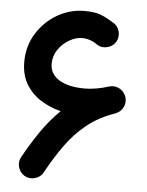

<svg xmlns="http://www.w3.org/2000/svg" viewBox="-51 -682 596 779"><g transform="rotate(5 247.0 -292.5)"><path d="M78.6 48.3Q59.1 37.1 52.7 14.9Q46.4 -7.3 57.1 -26.9Q87.4 -82 122.3 -133.1Q157.2 -184.1 200.7 -226.6Q155.8 -237.8 118.4 -261.5Q81.1 -285.2 58.6 -322.8Q36.1 -360.4 36.1 -413.1Q36.1 -477.5 68.1 -529.1Q100.1 -580.6 151.6 -610.4Q203.1 -640.1 260.7 -640.1Q300.8 -640.1 323.7 -632.3Q346.7 -624.5 378.9 -604.5Q399.4 -594.2 406 -572Q412.6 -549.8 402.8 -529.8Q392.1 -509.8 369.9 -502.9Q347.7 -496.1 327.6 -506.3Q296.4 -529.8 261.7 -529.8Q236.3 -529.8 210 -514.6Q183.6 -499.5 165.5 -473.6Q147.5 -447.8 147.5 -415Q147.5 -373.5 185.3 -350.1Q223.1 -326.7 289.6 -326.7Q312.5 -326.7 338.4 -331.3Q364.3 -335.9 387.2 -343.3Q407.2 -349.6 426 -341.3Q444.8 -333 453.6 -314.9Q455.1 -312.5 456.1 -310.1Q457.5 -306.6 458 -303.7Q462.9 -286.1 455.6 -268.6Q446.3 -246.6 424.3 -237.8Q356.4 -214.4 308.6 -175.8Q260.7 -137.2 224.1 -85.9Q187.5 -34.7 153.8 26.9Q143.1 46.4 120.8 52.7Q98.6 59.1 78.6 48.3Z"/></g></svg>

Font: Mikhak-FD SemiBold
Style: Regular
Weight: 600
Designer: Amin Abedi
Version: Version 3.2